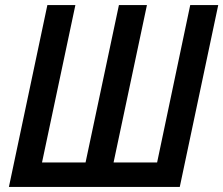

<svg xmlns="http://www.w3.org/2000/svg" viewBox="-20 -734 877 754"><path d="M15 0H686L837 -714H727L597 -96H426L557 -714H447L316 -96H145L276 -714H166Z"/></svg>

Font: Noto Sans Display SemiCondensed Medium
Style: Italic
Weight: 500
Width: 4
Italic angle: -12°
Designer: Monotype Design Team
Foundry: Monotype Imaging Inc.
Version: Version 1.900